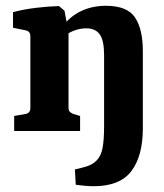

<svg xmlns="http://www.w3.org/2000/svg" viewBox="-20 -453 568 664"><path d="M304 191Q290 191 273 189.5Q256 188 242 186L239 133Q258 129 279.5 122.5Q301 116 315 101Q329 87 334.5 59.5Q340 32 340 -19V-262Q340 -313 325 -334Q310 -355 278 -355Q256 -355 234.5 -346.5Q213 -338 193 -321L194 -358Q221 -396 260 -414.5Q299 -433 346 -433Q420 -433 447 -392.5Q474 -352 474 -276V-9Q474 86 434.5 138.5Q395 191 304 191ZM29 0V-52L69 -59Q85 -62 85 -80V-327Q85 -345 69 -348L25 -357V-411Q63 -421 105 -426Q147 -431 184 -432L203 -416L217 -342V-80Q217 -71 221.5 -66.5Q226 -62 233 -59L257 -52V0Z"/></svg>

Font: Yrsa
Style: Bold
Weight: 700
Version: Version 2.004